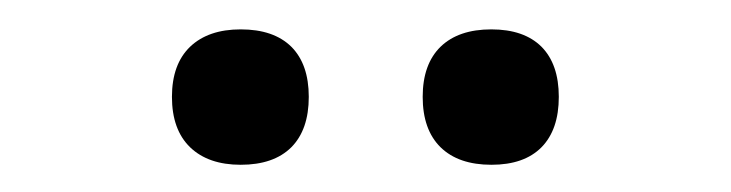

<svg xmlns="http://www.w3.org/2000/svg" viewBox="-20 -720 510 134"><path d="M323 -605Q300 -605 287.5 -617.2Q275 -629.5 275 -652.4Q275 -675.2 287.5 -687.4Q300 -699.5 322.9 -699.5Q345.7 -699.5 357.9 -687.4Q370 -675.2 370 -652.4Q370 -629.5 357.9 -617.2Q345.8 -605 323 -605ZM148 -605Q125.4 -605 112.7 -617.2Q100 -629.5 100 -652.4Q100 -675.2 112.7 -687.4Q125.4 -699.5 148 -699.5Q171 -699.5 183.3 -687.4Q195.5 -675.2 195.5 -652.4Q195.5 -629.5 183.3 -617.2Q171 -605 148 -605Z"/></svg>

Font: Nunito ExtraLight
Style: Regular
Weight: 200
Designer: Vernon Adams
Foundry: Vernon Adams
Version: Version 3.602;April 4, 2023;FontCreator 14.0.0.2856 64-bit